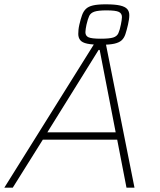

<svg xmlns="http://www.w3.org/2000/svg" viewBox="-37 -868 740 888"><path d="M-17 0 413 -688H448L585 0H548L505 -222H161L22 0ZM182 -256H498L424 -637H419ZM433 -661Q390 -661 366.5 -666Q343 -671 334 -682.5Q325 -694 325 -711Q325 -720 326 -730.5Q327 -741 330 -754Q336 -780 342.5 -798Q349 -816 360.5 -827Q372 -838 393.5 -843Q415 -848 452 -848Q495 -848 518.5 -842.5Q542 -837 551.5 -826Q561 -815 561 -798Q561 -788 559.5 -778Q558 -768 555 -754Q549 -728 543 -710Q537 -692 525.5 -681.5Q514 -671 492 -666Q470 -661 433 -661ZM429 -689Q469 -689 486.5 -694.5Q504 -700 510.5 -714.5Q517 -729 522 -754Q524 -765 525.5 -773.5Q527 -782 527 -789Q527 -806 512.5 -813Q498 -820 456 -820Q417 -820 399.5 -814Q382 -808 375.5 -794Q369 -780 363 -754Q361 -744 359.5 -735Q358 -726 358 -719Q358 -702 372.5 -695.5Q387 -689 429 -689Z"/></svg>

Font: Saira Thin
Style: Italic
Weight: 100
Italic angle: -12°
Designer: Hector Gatti with collaboration of the Omnibus-Type team
Foundry: Omnibus-Type
Version: Version 1.101